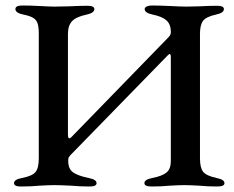

<svg xmlns="http://www.w3.org/2000/svg" viewBox="-20 -674 851 698"><path d="M31 -8Q31 -15 38 -19.5Q45 -24 60 -27Q97 -34 109 -48.5Q121 -63 121 -98V-551Q121 -575 117 -588Q113 -601 101.5 -608.5Q90 -616 65 -621Q36 -627 36 -641Q36 -654 61 -654Q91 -654 127 -652Q161 -650 178 -650L231 -651Q271 -653 298 -653Q323 -653 323 -641Q323 -627 295 -621Q257 -613 242 -597Q227 -581 227 -551V-186Q227 -171 232 -171Q235 -171 240 -176L592 -538Q601 -547 601 -556V-562Q600 -587 584.5 -600.5Q569 -614 535 -621Q506 -627 506 -641Q506 -647 513.5 -650.5Q521 -654 532 -654Q559 -654 601 -652Q637 -650 658 -650L705 -651Q741 -653 769 -653Q794 -653 794 -641Q794 -627 765 -621Q729 -613 718 -598Q707 -583 707 -551V-99Q707 -64 718.5 -49.5Q730 -35 767 -27Q782 -24 789 -19.5Q796 -15 796 -8Q796 4 770 4Q733 4 704 1Q668 -1 650 -1Q631 -1 597 1Q569 4 531 4Q505 4 505 -8Q505 -15 512 -19.5Q519 -24 534 -27Q570 -34 585.5 -47Q601 -60 601 -88V-468Q601 -475 598.5 -477Q596 -479 591 -474L237 -111Q231 -104 229.5 -101Q228 -98 228 -89Q228 -60 245.5 -47.5Q263 -35 302 -27Q317 -24 324 -19.5Q331 -15 331 -8Q331 4 306 4Q270 4 238 1Q198 -1 178 -1Q158 -1 124 1Q94 4 56 4Q31 4 31 -8Z"/></svg>

Font: EB Garamond Medium
Style: Regular
Weight: 500
Designer: Georg Duffner and Octavio Pardo
Foundry: Georg Duffner
Version: Version 1.000